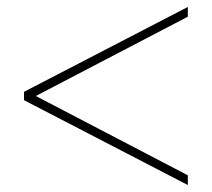

<svg xmlns="http://www.w3.org/2000/svg" viewBox="-20 -608 610 552"><path d="M49 -320V-344L520 -588V-560L83 -332L520 -104V-76Z"/></svg>

Font: Trirong Thin
Style: Regular
Weight: 250
Designer: Katatrad Team
Foundry: CadsonDemak
Version: Version 1.001